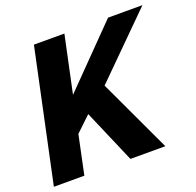

<svg xmlns="http://www.w3.org/2000/svg" viewBox="-125 -841 989 971"><g transform="rotate(-20 369.5 -355.0)"><path d="M155 -710H319L254 -404L554 -710H739L420 -393L604 0H416L293 -286L212 -209L168 0H4Z"/></g></svg>

Font: Raleway-v4020 ExtraBold
Style: Italic
Weight: 800
Italic angle: -12°
Designer: Matt McInerney, Pablo Impallari, Rodrigo Fuenzalida
Foundry: Matt McInerney, Pablo Impallari, Rodrigo Fuenzalida
Version: Version 4.020;PS 004.020;hotconv 1.0.88;makeotf.lib2.5.64775